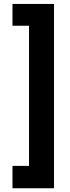

<svg xmlns="http://www.w3.org/2000/svg" viewBox="-20 -832 365 998"><path d="M260.7 146.5H44.9V30.3H130.9V-698.2H44.9V-811.5H260.7Z"/></svg>

Font: Reddit Sans Condensed Black
Style: Regular
Weight: 900
Designer: Stephen Hutchings
Foundry: Reddit
Version: Version 1.014